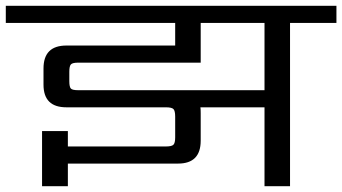

<svg xmlns="http://www.w3.org/2000/svg" viewBox="-40 -642 1180 662"><path d="M872 -331V-563H652V-426H230Q210 -426 204.5 -420Q199 -414 199 -395V-362Q199 -342 204.5 -336.5Q210 -331 230 -331ZM1120 -622V-563H960V0H872V-272H651Q652 -266 652 -252V-157Q652 -78 574 -78H194V0H105V-190H194V-137H532Q552 -137 558 -143Q564 -149 564 -168V-240Q564 -260 558 -266Q552 -272 532 -272H189Q110 -272 110 -350V-406Q110 -485 189 -485H564V-563H-20V-622Z"/></svg>

Font: Sarpanch
Style: Regular
Weight: 400
Designer: Manushi Parikh (Devanagari and Latin), Jyotish Sonowal (Devanagari)
Foundry: Indian Type Foundry
Version: Version 2.004;PS 1.0;hotconv 1.0.78;makeotf.lib2.5.61930; tt